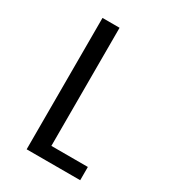

<svg xmlns="http://www.w3.org/2000/svg" viewBox="-172 -793 794 886"><g transform="rotate(30 225.0 -350.0)"><path d="M201.6 -70.6H396V0H110.7V-700H201.6Z"/></g></svg>

Font: League Mono Thin Condensed
Style: Regular
Weight: 100
Width: 1
Designer: Tyler Finck
Foundry: The League of Moveable Type / Tyler Finck
Version: Version 2.300;RELEASE